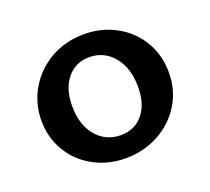

<svg xmlns="http://www.w3.org/2000/svg" viewBox="-91 -594 782 714"><g transform="rotate(-20 300.0 -236.5)"><path d="M46 -231Q46 -299 79.5 -356Q113 -413 172 -446.5Q231 -480 304 -480Q374 -480 431 -448.5Q488 -417 520.5 -362Q553 -307 553 -239Q553 -168 518 -112Q483 -56 424 -24.5Q365 7 294 7Q224 7 167 -24.5Q110 -56 78 -110.5Q46 -165 46 -231ZM427 -228Q427 -302 389.5 -347.5Q352 -393 293 -393Q239 -393 205.5 -352.5Q172 -312 172 -243Q172 -169 209.5 -124.5Q247 -80 306 -80Q361 -80 394 -119.5Q427 -159 427 -228Z"/></g></svg>

Font: Ysabeau SC
Style: Bold
Weight: 700
Designer: Christian Thalmann (Catharsis Fonts)
Version: Version 0.003